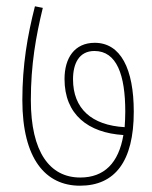

<svg xmlns="http://www.w3.org/2000/svg" viewBox="-20 -640 484 610"><path d="M405 -285C405 -422 363 -504 281 -504C217 -504 185 -456 185 -389C185 -276 260 -218 372 -211C357 -122 311 -76 235 -76C138 -76 78 -157 78 -322C78 -435 94 -524 116 -615L91 -620C67 -526 51 -433 51 -322C51 -135 125 -50 234 -50C345 -50 405 -127 405 -285ZM212 -388C212 -438 231 -478 280 -478C351 -478 378 -402 378 -285C378 -267 377 -251 376 -236C271 -242 212 -295 212 -388Z"/></svg>

Font: Noto Sans Devanagari Condensed Thin
Style: Regular
Weight: 100
Width: 3
Designer: Jelle Bosma - Monotype Design Team
Foundry: Monotype Imaging Inc.
Version: Version 2.004